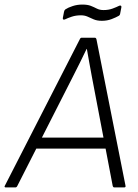

<svg xmlns="http://www.w3.org/2000/svg" viewBox="-43 -820 603 840"><path d="M-18 0Q-21 0 -22.5 -2Q-24 -4 -22 -7L306 -648Q309 -655 314 -655H372Q377 -655 379 -648L506 -8Q508 0 500 0H457Q452 0 450 -7L359 -484Q354 -513 348 -544Q342 -575 337 -606H336Q321 -575 306 -544.5Q291 -514 275 -483L33 -7Q30 0 24 0ZM105 -170 127 -218H422L429 -170ZM403 -729Q381 -729 366.5 -735.5Q352 -742 339.5 -747.5Q327 -753 311 -753Q289 -753 271 -747Q253 -741 241 -735Q236 -733 233.5 -735Q231 -737 232 -742L237 -768Q238 -775 243 -779Q255 -787 275 -793.5Q295 -800 317 -800Q340 -800 354 -794.5Q368 -789 380.5 -782.5Q393 -776 410 -776Q432 -776 449.5 -782.5Q467 -789 479 -795Q484 -797 486.5 -794.5Q489 -792 488 -788L483 -762Q482 -754 477 -751Q465 -744 445.5 -736.5Q426 -729 403 -729Z"/></svg>

Font: Sofia Sans Light
Style: Italic
Weight: 300
Italic angle: -9°
Version: Version 4.100-B